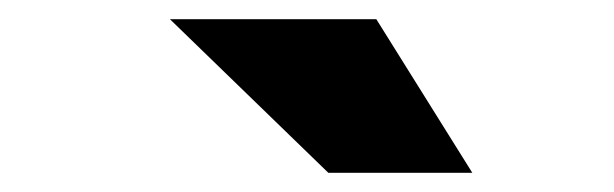

<svg xmlns="http://www.w3.org/2000/svg" viewBox="-20 -787 640 200"><path d="M157 -767H372L472 -607H322Z"/></svg>

Font: Montserrat Alternates Black
Style: Italic
Weight: 900
Italic angle: -11.3°
Designer: Julieta Ulanovsky
Foundry: Julieta Ulanovsky
Version: Version 7.200